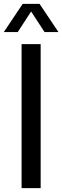

<svg xmlns="http://www.w3.org/2000/svg" viewBox="-44 -967 321 987"><path d="M67 0V-740H165V0ZM-24.5 -802 72.5 -947H159.5L256.5 -802H185L109 -918.5H123L47 -802Z"/></svg>

Font: Encode Sans SC Condensed Medium
Style: Regular
Weight: 500
Width: 3
Designer: Multiple Designers
Foundry: Impallari Type
Version: Version 3.002